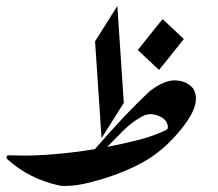

<svg xmlns="http://www.w3.org/2000/svg" viewBox="-20 -616 721 636"><path d="M531.7 -211.4Q522.5 -227.5 497.6 -234.9Q487.8 -237.8 478.5 -237.8Q464.4 -237.8 452.1 -231Q417 -211.9 389.6 -184.6Q362.3 -157.2 335 -129.4Q387.7 -139.6 437.3 -152.1Q486.8 -164.6 529.8 -185.1Q536.1 -188 536.1 -195.8Q536.1 -201.7 531.7 -211.4ZM283.7 -13.2Q234.9 0 196.8 0Q187.5 0 178.7 -1Q76.7 -22.5 2.9 -89.8Q1 -90.8 2 -96.7Q3.4 -101.6 7.8 -101.6Q32.7 -100.6 56.6 -100.6Q107.4 -100.6 156.2 -105Q228.5 -110.8 294.4 -122.1Q337.4 -171.9 382.8 -220.5Q428.2 -269 476.6 -314.5Q526.4 -352.1 563 -349.6Q599.6 -347.2 619.1 -323.7Q648.9 -277.8 589.1 -199.5Q529.3 -121.1 455.6 -79.8Q381.8 -38.6 283.7 -13.2ZM294.9 -479 368.7 -596.2 390.1 -275.4 316.4 -158.2ZM588.9 -486.8Q568.4 -460.4 547.9 -435.1Q527.3 -409.7 506.8 -384.3L436.5 -450.2Q456.5 -476.1 477.3 -501.5Q498 -526.9 518.6 -552.7Z"/></svg>

Font: Aref Ruqaa
Style: Regular
Weight: 400
Designer: Abdoulla Aref
Version: Version 0.7